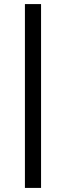

<svg xmlns="http://www.w3.org/2000/svg" viewBox="-20 -770 323 940"><path d="M102 -750H181V150H102Z"/></svg>

Font: Oakes Grotesk
Style: Bold Italic
Weight: 600
Italic angle: -8°
Designer: Samuel Oakes
Foundry: Samuel Oakes
Version: Version 1.000;PS 001.000;hotconv 1.0.88;makeotf.lib2.5.64775